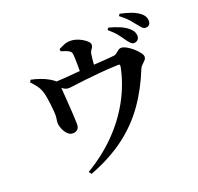

<svg xmlns="http://www.w3.org/2000/svg" viewBox="-155 -1017 1309 1267"><g transform="rotate(-20 500.0 -383.0)"><path d="M836.2 -633.3Q823.7 -633.3 813.5 -643.4Q803.3 -653.6 790.6 -671.1Q776.8 -691.9 756.6 -717.9Q736.3 -743.8 700.6 -773.6L710.3 -787.2Q752.6 -776.3 787 -761.6Q821.4 -746.9 844.3 -726Q860.6 -711.7 866.9 -697.8Q873.2 -683.9 873.2 -669.6Q873.2 -654.5 862.9 -643.9Q852.5 -633.3 836.2 -633.3ZM263.3 63.5Q378.3 -4.3 467.1 -93.7Q555.9 -183 615.1 -289.7Q674.3 -396.4 698.1 -513.6Q700.8 -526.5 698.1 -530.5Q695.3 -534.5 683.9 -533.7Q610.4 -530.7 550.1 -525.2Q489.8 -519.7 443.9 -514.3Q398.1 -508.9 368.8 -504.9Q339.6 -500.9 328.5 -500.9Q309 -500.9 291.7 -513.5Q274.5 -526.1 241.1 -551.4L241.5 -568.4Q281.2 -569.8 325.1 -573.2Q368.9 -576.6 410.3 -580.2Q451.6 -583.8 483.2 -585.4Q516.3 -588.4 553.6 -590.5Q591 -592.7 625.2 -595.2Q659.4 -597.7 683.4 -600.4Q693.9 -602.1 703.3 -610.1Q712.8 -618.1 722.5 -625.7Q732.2 -633.2 742.8 -633.2Q759.1 -633.2 780.8 -621.1Q802.5 -609 822.9 -591.2Q843.3 -573.4 856.8 -555.4Q870.4 -537.5 870.4 -525.4Q870.4 -512.5 860.7 -502Q851 -491.5 839.5 -481Q827.9 -470.5 822.7 -457.4Q772 -330.4 700.2 -229.1Q628.4 -127.8 525.5 -50.7Q422.6 26.5 276.9 82.2ZM253.7 -211.3Q233.2 -211 216.9 -227.4Q200.6 -243.8 190.9 -267Q181.1 -290.2 180.9 -309.5Q179.9 -317.7 182.4 -329.9Q184.9 -342 185.6 -356.5Q186.3 -369.9 184.5 -393.6Q182.8 -417.3 179.4 -444.9Q176 -472.4 171.8 -496.3Q167.6 -520.3 162.7 -533.4Q153 -562.4 137.5 -582.5Q122 -602.5 102 -624.3L111.4 -639.3Q140.6 -633.7 174.2 -622Q207.8 -610.2 233.2 -595.1Q262.5 -577.7 271.8 -565.7Q281 -553.6 282.8 -527.7Q283.5 -514.9 285.5 -487.5Q287.6 -460 290 -426Q292.5 -391.9 294.5 -358.4Q296.6 -324.8 297.8 -298.7Q299 -272.6 299 -260.6Q299.2 -235.9 287 -223.7Q274.8 -211.5 253.7 -211.3ZM436 -542.7Q436 -548.7 436 -565.1Q436 -581.6 436 -603.1Q436 -624.7 435.5 -646.7Q435 -668.7 434.3 -684.8Q433.3 -701.6 430.4 -710.9Q427.5 -720.3 415.5 -727.2Q404.3 -733.9 390.3 -738.7Q376.3 -743.5 361.3 -748.1L360.3 -764.3Q378.7 -773.7 399.1 -782.2Q419.5 -790.8 443.5 -790.8Q473.1 -790.8 502 -778.3Q530.9 -765.8 550.2 -749.2Q569.4 -732.5 569.4 -720.6Q569.4 -707.5 564.3 -699.8Q559.1 -692.1 553.4 -684.3Q547.7 -676.5 545.2 -660.8Q542.8 -645.8 540.7 -624.3Q538.6 -602.8 537.3 -581.6Q536.1 -560.3 536.1 -544.9ZM943.6 -702Q929 -702 918.7 -712.8Q908.5 -723.5 893.7 -742.5Q880.1 -760.3 861 -782.2Q842 -804.1 802.7 -834.6L811.6 -847.7Q854.4 -839 887.6 -826.8Q920.8 -814.6 941.9 -798.6Q961.5 -784.5 969.4 -769.3Q977.3 -754.1 977.3 -736.9Q977.3 -721 968.4 -711.5Q959.5 -702 943.6 -702Z"/></g></svg>

Font: Noto Serif SC ExtraLight
Style: Regular
Weight: 200
Designer: Ryoko NISHIZUKA 西塚涼子 (kana & ideographs); Frank Grießhammer (Latin, Greek & Cyrillic); Wenlong ZHANG 张文龙 (bopomofo); San
Foundry: Adobe
Version: Version 2.002-H1;hotconv 1.1.0;makeotfexe 2.6.0